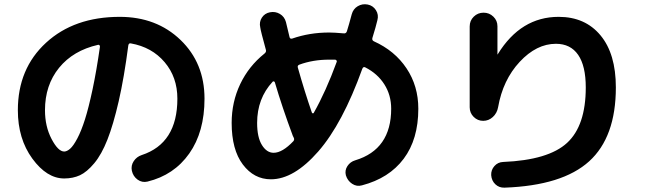

<svg xmlns="http://www.w3.org/2000/svg" viewBox="-20 -822 3040 898"><path d="M438.5 -612.3Q322.3 -585.9 256.3 -504.9Q190.4 -423.8 190.4 -306.6Q190.4 -230.5 221.2 -171.9Q252 -113.3 280.3 -113.3Q293 -113.3 308.1 -126.5Q323.2 -139.6 341.8 -174.8Q360.4 -210 377.4 -263.7Q394.5 -317.4 413.1 -404.8Q431.6 -492.2 447.3 -602.5Q448.2 -607.4 445.3 -610.4Q442.4 -613.3 438.5 -612.3ZM280.3 12.7Q199.2 12.7 131.3 -80.1Q63.5 -172.9 63.5 -306.6Q63.5 -501 195.3 -622.1Q327.1 -743.2 540 -743.2Q711.9 -743.2 824.2 -635.3Q936.5 -527.3 936.5 -360.4Q936.5 -205.1 865.2 -104Q793.9 -2.9 669.9 27.3Q644.5 33.2 623.5 18.1Q602.5 2.9 596.7 -23.4Q591.8 -47.9 605.5 -68.4Q619.1 -88.9 642.6 -96.7Q809.6 -151.4 809.6 -360.4Q809.6 -460.9 750 -531.2Q690.4 -601.6 591.8 -619.1Q582 -621.1 580.1 -609.4Q560.5 -459 535.2 -348.6Q509.8 -238.3 482.4 -168.9Q455.1 -99.6 420.9 -58.6Q386.7 -17.6 354 -2.4Q321.3 12.7 280.3 12.7Z M1254.9 -439.5Q1182.6 -361.3 1182.6 -247.1Q1182.6 -179.7 1205.1 -143.6Q1227.5 -107.4 1259.8 -107.4Q1300.8 -107.4 1352.5 -162.1Q1358.4 -169.9 1353.5 -178.7Q1353.5 -179.7 1351.6 -182.6Q1349.6 -185.5 1349.6 -186.5Q1299.8 -320.3 1265.6 -436.5Q1264.6 -440.4 1260.7 -441.4Q1256.8 -442.4 1254.9 -439.5ZM1519.5 -543Q1443.4 -543 1379.9 -519.5Q1370.1 -515.6 1373 -505.9Q1405.3 -391.6 1438.5 -295.9Q1439.5 -293 1442.4 -292Q1445.3 -291 1447.3 -293.9Q1503.9 -393.6 1554.7 -532.2Q1556.6 -536.1 1553.7 -539.6Q1550.8 -543 1546.9 -543ZM1247.1 16.6Q1168 16.6 1115.7 -52.7Q1063.5 -122.1 1063.5 -247.1Q1063.5 -344.7 1103.5 -428.7Q1143.6 -512.7 1216.8 -571.3Q1226.6 -579.1 1223.6 -588.9Q1199.2 -677.7 1197.3 -693.4Q1191.4 -718.8 1204.6 -739.3Q1217.8 -759.8 1242.7 -764.6Q1267.6 -769.5 1289.1 -756.8Q1310.5 -744.1 1317.4 -718.8Q1320.3 -708 1325.7 -684.1Q1331.1 -660.2 1334 -649.4Q1335.9 -638.7 1346.7 -641.6Q1427.7 -669.9 1519.5 -669.9Q1543 -669.9 1586.9 -666Q1598.6 -664.1 1602.5 -675.8Q1612.3 -707 1625 -754.9Q1631.8 -780.3 1653.3 -793Q1674.8 -805.7 1699.7 -800.8Q1724.6 -795.9 1738.3 -774.4Q1752 -752.9 1745.1 -727.5Q1738.3 -698.2 1721.7 -644.5Q1718.8 -633.8 1728.5 -628.9Q1826.2 -585 1881.3 -502.4Q1936.5 -419.9 1936.5 -313.5Q1936.5 -170.9 1868.2 -79.6Q1799.8 11.7 1672.9 44.9Q1648.4 51.8 1627 37.6Q1605.5 23.4 1597.7 -2Q1591.8 -25.4 1605 -45.4Q1618.2 -65.4 1641.6 -72.3Q1809.6 -123 1809.6 -313.5Q1809.6 -377 1777.8 -427.2Q1746.1 -477.5 1688.5 -506.8Q1679.7 -511.7 1674.8 -501Q1582 -243.2 1468.3 -113.3Q1354.5 16.6 1247.1 16.6Z M2176.8 -320.3V-698.2Q2176.8 -725.6 2195.8 -744.1Q2214.8 -762.7 2241.7 -762.7Q2268.6 -762.7 2287.6 -744.1Q2306.6 -725.6 2306.6 -699.2V-568.4V-567.4Q2308.6 -567.4 2308.6 -569.3Q2416 -743.2 2592.8 -743.2Q2716.8 -743.2 2788.6 -656.7Q2860.4 -570.3 2860.4 -413.1Q2860.4 -180.7 2735.4 -67.4Q2610.4 45.9 2339.8 55.7Q2314.5 56.6 2296.9 40Q2279.3 23.4 2277.3 -2.9Q2276.4 -27.3 2292.5 -45.4Q2308.6 -63.5 2333 -64.5Q2544.9 -73.2 2632.3 -153.8Q2719.7 -234.4 2719.7 -413.1Q2719.7 -513.7 2684.1 -565.4Q2648.4 -617.2 2580.1 -617.2Q2489.3 -617.2 2410.6 -532.7Q2332 -448.2 2309.6 -320.3Q2304.7 -293 2285.2 -274.9Q2265.6 -256.8 2239.7 -256.8Q2213.9 -256.8 2195.3 -275.4Q2176.8 -293.9 2176.8 -320.3Z"/></svg>

Font: Rounded-X Mgen+ 1mn bold
Style: Bold
Weight: 700
Designer: [Source Han Sans]
Ryoko NISHIZUKA  (kana & ideographs); Paul D. Hunt (Latin, Greek & Cyrillic); Wenlong ZHANG  (bopomofo
Version: Version 1.059.20150602